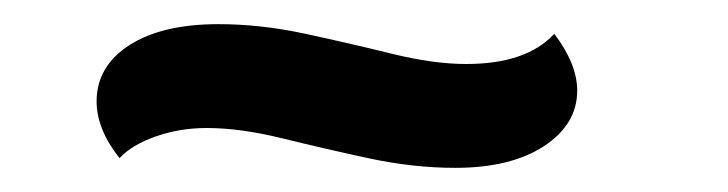

<svg xmlns="http://www.w3.org/2000/svg" viewBox="-20 -310 603 159"><path d="M357 -171Q322 -171 285 -179Q248 -187 213.5 -195.5Q179 -204 151 -204Q129 -204 109 -197Q89 -190 79 -179Q60 -203 60 -226Q60 -255 87 -272.5Q114 -290 161 -290Q196 -290 233 -282Q270 -274 304.5 -265.5Q339 -257 366 -257Q416 -257 439 -282Q458 -257 458 -235Q458 -207 430.5 -189Q403 -171 357 -171Z"/></svg>

Font: Sansita Swashed SemiBold
Style: Regular
Weight: 600
Designer: Pablo Cosgaya
Foundry: Omnibus-Type
Version: Version 1.003; ttfautohint (v1.8.3)